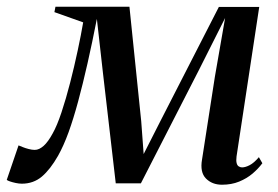

<svg xmlns="http://www.w3.org/2000/svg" viewBox="-52 -522 801 554"><path d="M588.5 11Q560 11 542.2 -7Q524.5 -25 531 -62L568 -300.5L597.5 -470L522 -320L354.5 7H282L245 -312L227.5 -467.5Q214 -398.5 200.5 -339Q187 -279.5 173.5 -229.5Q160 -179.5 145.8 -140.2Q131.5 -101 115.5 -72.5Q93 -33 68.8 -12.5Q44.5 8 11 8Q3 8 -6.5 6Q-16 4 -23.2 1.5Q-30.5 -1 -32.5 -3L1.5 -102.5Q5 -101 13 -97.8Q21 -94.5 30.8 -92Q40.5 -89.5 48 -89.5Q55 -89.5 61.2 -92.5Q67.5 -95.5 74 -101.2Q80.5 -107 87 -116Q93.5 -125 100 -137Q112.5 -159 125.5 -198Q138.5 -237 150.5 -283.8Q162.5 -330.5 172.2 -376.2Q182 -422 188 -457.5L105 -487L108 -502.5H321.5L355.5 -172L362.5 -77.5L410.5 -172L579.5 -502H696L630.5 -70.5Q629 -58.5 630.8 -51.5Q632.5 -44.5 637 -41.8Q641.5 -39 646.5 -39Q656 -39 668.5 -45.5Q681 -52 695 -68.5L705 -51Q693.5 -35.5 676.8 -21.2Q660 -7 638 2Q616 11 588.5 11Z"/></svg>

Font: Merriweather 144pt
Style: Italic
Weight: 400
Italic angle: -7.8°
Version: Version 2.101